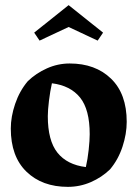

<svg xmlns="http://www.w3.org/2000/svg" viewBox="-20 -712 525 747"><path d="M473 -238Q473 -191 456.5 -141Q440 -91 408 -53Q376 -22 333.5 -3.5Q291 15 244 15Q144 15 83 -44Q22 -103 22 -212Q22 -258 39 -308Q56 -358 88 -396Q120 -427 162.5 -446Q205 -465 251 -465Q351 -465 412 -406Q473 -347 473 -238ZM314 -62Q321 -92 325 -129Q329 -166 329 -190Q329 -286 291.5 -332.5Q254 -379 182 -388Q175 -357 170.5 -320Q166 -283 166 -260Q166 -165 203.5 -118Q241 -71 314 -62ZM113 -585 247 -692 381 -585 360 -554 247 -607 134 -554Z"/></svg>

Font: Rakkas
Style: Regular
Weight: 400
Designer: Zeynep Akay
Foundry: Zeynep Akay
Version: Version 2.000